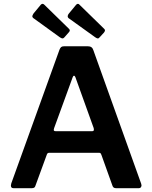

<svg xmlns="http://www.w3.org/2000/svg" viewBox="-20 -984 796 1004"><path d="M37 -14C37 -4.7 41.3 0 50 0H147C157 0 163 -4 165 -12L225 -176C227 -182 231 -185 237 -185H498C502 -185 504.7 -184.2 506 -182.5C507.3 -180.8 508.7 -178.3 510 -175L568 -13C570.7 -4.3 576.7 0 586 0H707C711 0 714.2 -1.5 716.5 -4.5C718.8 -7.5 720 -11 720 -15C720 -17 719.3 -20 718 -24L468 -722C464 -735.3 454.7 -742 440 -742H315C308.3 -742 303.3 -740.7 300 -738C296.7 -735.3 293.7 -730.7 291 -724L39 -25C37.7 -19.7 37 -16 37 -14ZM462 -298H271C264.3 -298 261 -300.3 261 -305C261 -307 261.7 -310 263 -314L360 -580C362 -585.3 364.3 -588 367 -588C369.7 -588 372 -585.7 374 -581L470 -314C470.7 -312 471 -309.3 471 -306C471 -300.7 468 -298 462 -298ZM202 -964C199.3 -964 196.3 -962.3 193 -959L155 -913C151 -906.3 149 -901.7 149 -899C149 -894.3 152.3 -890 159 -886L293 -789C299 -785 303.7 -783 307 -783C310.3 -783 313.7 -785 317 -789L339 -814C343 -818 345 -821.7 345 -825C345 -827.7 343.7 -830.3 341 -833L211 -960C208.3 -962.7 205.3 -964 202 -964ZM387 -964C384.3 -964 381.3 -962.3 378 -959L340 -913C336 -908.3 334 -903.7 334 -899C334 -893.7 337 -889.3 343 -886L478 -789C484 -785 488.3 -783 491 -783C495 -783 498.3 -785 501 -789L524 -814C527.3 -818.7 529 -822.3 529 -825C529 -827.7 527.7 -830.3 525 -833L395 -960C393 -962.7 390.3 -964 387 -964Z"/></svg>

Font: Libre Franklin SemiBold
Style: Regular
Weight: 600
Designer: Pablo Impallari, Rodrigo Fuenzalida
Foundry: Impallari Type
Version: Version 1.002; ttfautohint (v1.5)